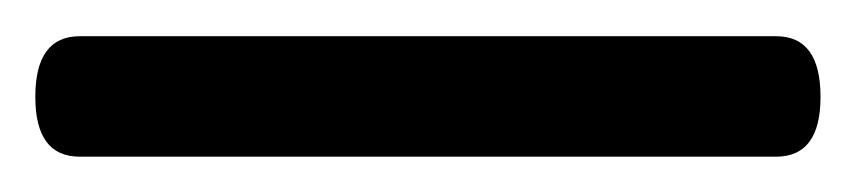

<svg xmlns="http://www.w3.org/2000/svg" viewBox="-20 76 474 106"><path d="M-0.5 129.5Q-0.5 96 24 96H408.5Q433 96 433 129.5Q433 162.5 408.5 162.5H24Q-0.5 162.5 -0.5 129.5Z"/></svg>

Font: Fraunces 72pt SuperSoft
Style: Regular
Weight: 400
Version: Version 1.000;[b76b70a41]